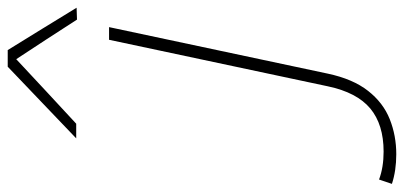

<svg xmlns="http://www.w3.org/2000/svg" viewBox="-312 -720 1022 485"><g transform="rotate(-90 198.5 -478.0)"><path d="M372 -713 254.5 -160.5Q241 -97 211 -58.8Q181 -20.5 139.5 -4Q98 12.5 51 12.5Q9.5 12.5 -24 1.5L-13 -31Q17.5 -19.5 57.5 -19.5Q126 -19.5 166.5 -53.2Q207 -87 222.5 -160.5L340 -713ZM391 -794Q366.5 -832 341.5 -870.5Q316 -909 291 -947.5Q249.5 -908.5 209.5 -871.5Q169.5 -834.5 128 -796H91Q137.5 -840.5 182 -883Q226 -925 272 -969H314Q340.5 -925.5 367.8 -881.8Q395 -838 421 -795Z"/></g></svg>

Font: Heraclito Thin
Style: Italic
Weight: 100
Italic angle: -12°
Designer: Kostas Bartsokas (font) & Cristiano Sobral (main changes)
Foundry: Kostas Bartsokas (font) & Cristiano Sobral (main changes)
Version: Version 1.00;July 8, 2020;FontCreator 13.0.0.2655 64-bit